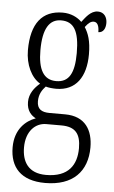

<svg xmlns="http://www.w3.org/2000/svg" viewBox="-56 -601 524 879"><g transform="rotate(5 206.0 -161.5)"><path d="M185 240C313 240 378 170 378 60C378 -18 343 -81 249 -81H178C141 -81 120 -94 120 -130C120 -163 135 -184 150 -200C161 -196 184 -194 198 -194C289 -194 334 -261 334 -364C334 -427 321 -460 304 -487C319 -507 330 -515 343 -515C360 -515 368 -498 368 -469C390 -469 401 -488 401 -514C401 -540 387 -563 358 -563C324 -563 302 -529 286 -509C266 -529 236 -544 198 -544C104 -544 54 -482 54 -359C54 -292 82 -235 123 -211C98 -190 75 -161 75 -123C75 -82 96 -62 117 -51C72 -35 23 7 23 90C23 182 74 240 185 240ZM195 -229C137 -229 111 -275 111 -364C111 -463 140 -508 194 -508C252 -508 278 -467 278 -365C278 -273 254 -229 195 -229ZM186 203C104 203 75 151 75 86C75 11 118 -29 167 -29H237C301 -29 326 2 326 68C326 144 290 203 186 203Z"/></g></svg>

Font: Noto Serif Hebrew ExtraCondensed Light
Style: Regular
Weight: 300
Width: 2
Designer: Monotype Design Team
Foundry: Monotype Imaging Inc.
Version: Version 2.004